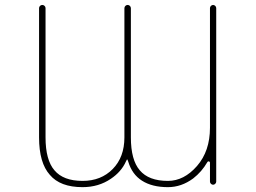

<svg xmlns="http://www.w3.org/2000/svg" viewBox="-20 -773 1040 780"><path d="M662.1 -12.7Q597.7 -12.7 556.6 -39.1Q516.6 -64.5 501 -116.2L498 -124Q498 -125 496.6 -125Q495.1 -125 495.1 -124L491.2 -116.2Q472.7 -75.2 430.7 -46.9Q380.9 -12.7 315.4 -12.7Q224.6 -12.7 182.6 -62.5Q138.7 -111.3 138.7 -214.8V-740.2Q138.7 -745.1 142.6 -749Q146.5 -752.9 151.9 -752.9Q157.2 -752.9 161.1 -749Q165 -745.1 165 -740.2V-214.8Q165 -123 201.2 -81.1Q237.3 -38.1 315.4 -38.1Q390.6 -38.1 438 -86.4Q485.4 -134.8 485.4 -214.8V-739.3Q485.4 -745.1 489.3 -749Q493.2 -752.9 498.5 -752.9Q503.9 -752.9 507.8 -749Q511.7 -745.1 511.7 -739.3V-214.8Q511.7 -123 547.9 -81.1Q584 -38.1 662.1 -38.1Q727.5 -38.1 780.3 -98.6Q833 -159.2 833 -253.9V-740.2Q833 -745.1 836.9 -749Q840.8 -752.9 845.7 -752.9Q850.6 -752.9 854.5 -749Q858.4 -745.1 858.4 -740.2V-35.2Q858.4 -30.3 854.5 -26.4Q850.6 -22.5 845.7 -22.5Q840.8 -22.5 836.9 -26.4Q833 -30.3 833 -35.2V-112.3Q833 -116.2 829.1 -117.2H828.1Q824.2 -118.2 822.3 -114.3Q799.8 -75.2 764.6 -47.9Q716.8 -12.7 662.1 -12.7Z"/></svg>

Font: Rounded Mgen+ 1mn thin
Style: Regular
Weight: 100
Designer: [Source Han Sans]
Ryoko NISHIZUKA  (kana & ideographs); Paul D. Hunt (Latin, Greek & Cyrillic); Wenlong ZHANG  (bopomofo
Version: Version 1.059.20150602